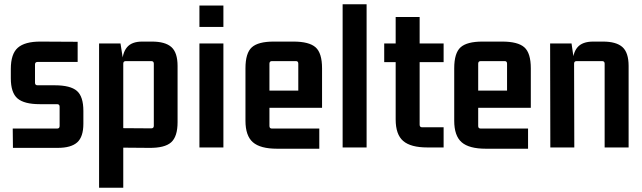

<svg xmlns="http://www.w3.org/2000/svg" viewBox="-20 -695 3026 905"><path d="M252 2H41L40 -89H249Q261 -89 261 -101V-192Q261 -204 249 -204H167Q94 -204 62.5 -231Q31 -258 31 -326V-370Q31 -441 64 -470Q97 -499 170 -499L346 -498V-403H157Q145 -403 145 -391V-305Q145 -293 157 -293H238Q312 -293 342.5 -266.5Q373 -240 373 -172V-112Q373 -50 344 -24Q315 2 252 2Z M561 190H447V-490H548L561 -407L556 -394Q556 -445 578.5 -472Q601 -499 650 -499H696Q759 -499 788 -473Q817 -447 817 -384V-119Q817 -51 786.5 -24Q756 3 682 2L561 1ZM561 -395V-78L548 -91L693 -90Q705 -90 705 -102V-395Q705 -407 693 -407H573Q561 -407 561 -395Z M1033 0H920V-490H1033ZM1033 -568H920V-669H1033Z M1485 6H1286Q1207 6 1172 -24.5Q1137 -55 1137 -126V-373Q1137 -445 1167 -472Q1197 -499 1270 -499H1363Q1437 -499 1467.5 -472Q1498 -445 1498 -373V-187H1237V-268H1386V-395Q1386 -407 1375 -407H1262Q1250 -407 1250 -395V-101Q1250 -89 1262 -89H1485Z M1708 0H1595V-675H1708Z M2071 -490V-402H1948L1958 -412V-107Q1958 -95 1970 -95H2071V0H1994Q1916 0 1880.5 -30.5Q1845 -61 1845 -132V-412L1855 -402H1791V-490H1855L1845 -480V-615H1958V-480L1948 -490Z M2469 6H2270Q2191 6 2156 -24.5Q2121 -55 2121 -126V-373Q2121 -445 2151 -472Q2181 -499 2254 -499H2347Q2421 -499 2451.5 -472Q2482 -445 2482 -373V-187H2221V-268H2370V-395Q2370 -407 2359 -407H2246Q2234 -407 2234 -395V-101Q2234 -89 2246 -89H2469Z M2776 -499H2822Q2885 -499 2914 -473Q2943 -447 2943 -384V0H2830V-395Q2830 -407 2818 -407H2698Q2686 -407 2686 -395L2687 0H2574L2573 -490H2674L2686 -407L2679 -394Q2679 -445 2702 -472Q2725 -499 2776 -499Z"/></svg>

Font: Gemunu Libre ExtraLight
Style: Bold
Weight: 700
Version: Version 1.100